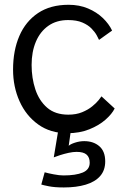

<svg xmlns="http://www.w3.org/2000/svg" viewBox="-20 -568 553 823"><path d="M253.5 235.5Q214.5 235.5 189.5 230.5Q164.5 225.5 157 223L171.5 170.5Q185 174.5 209.8 179.2Q234.5 184 252 184Q305 184 334.8 171.5Q364.5 159 364.5 129.5Q364.5 106.5 351.2 94.8Q338 83 308.5 83Q293 83 273.8 87.2Q254.5 91.5 237.5 97Q220.5 102.5 210.5 106.5L231 -17H285L274.5 57Q281.5 50 301.2 43.5Q321 37 341 37Q380.5 37 405.8 58.8Q431 80.5 431 124Q431 162 409.2 186.8Q387.5 211.5 347.5 223.5Q307.5 235.5 253.5 235.5ZM471.5 -103Q460 -79.5 432.2 -55Q404.5 -30.5 363 -13.8Q321.5 3 268.5 3Q196 3 143.8 -34.5Q91.5 -72 63.8 -134Q36 -196 36 -269.5Q36 -351.5 63 -414Q90 -476.5 143 -512Q196 -547.5 274 -547.5Q320 -547.5 357.2 -531.8Q394.5 -516 420.8 -490.8Q447 -465.5 460.5 -437L404.5 -397Q402 -403 394.5 -416.8Q387 -430.5 372.2 -445.8Q357.5 -461 333 -471.5Q308.5 -482 272 -482Q222 -482 187 -457.2Q152 -432.5 133.8 -389.2Q115.5 -346 115.5 -289.5Q115.5 -233.5 131.5 -185Q147.5 -136.5 182 -106.5Q216.5 -76.5 273 -76.5Q306.5 -76.5 332 -87Q357.5 -97.5 375.2 -112Q393 -126.5 403 -139Q413 -151.5 415 -155Z"/></svg>

Font: Grandstander Thin Light
Style: Regular
Weight: 300
Version: Version 1.200